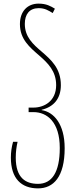

<svg xmlns="http://www.w3.org/2000/svg" viewBox="-20 -790 417 1060"><path d="M190 250C275 250 337 187 337 28C337 -105 277 -172 210 -182V-184C277 -200 316 -246 316 -320C316 -413 262 -460 210 -505C163 -545 117 -586 117 -658C117 -712 143 -745 194 -745C229 -745 249 -731 271 -718L283 -742C260 -756 236 -770 193 -770C132 -770 90 -728 90 -657C90 -573 144 -529 197 -483C245 -441 290 -397 290 -320C290 -231 223 -196 165 -196H138V-171H165C240 -171 310 -116 310 27C310 162 266 225 190 225C122 225 67 193 67 80C67 48 71 20 77 -7H52C44 22 40 51 40 80C40 196 98 250 190 250Z"/></svg>

Font: Noto Sans Georgian ExtraCondensed Thin
Style: Regular
Weight: 100
Width: 2
Designer: Monotype Design Team, Akaki Razmadze
Foundry: Google LLC
Version: Version 2.005